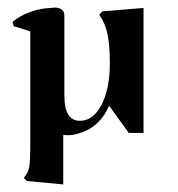

<svg xmlns="http://www.w3.org/2000/svg" viewBox="-20 -351 469 507"><path d="M185 2Q173 6 160 6Q151 6 147 5V136L51 127L43 119L51 107Q56 100 58 83.5Q60 67 60 33V-268L16 -282L13 -293Q30 -308 57.5 -318.5Q85 -329 114 -330L124 -331Q133 -331 139 -328Q150 -323 150 -310V-98Q150 -32 191 -32Q226 -32 248 -74Q270 -116 270 -185Q270 -231 264 -260.5Q258 -290 242 -312L250 -321L359 -330V0H320L268 -72Q256 -43 234.5 -24Q213 -5 185 2Z"/></svg>

Font: Katibeh
Style: Regular
Weight: 400
Designer: Arabic design by Kourosh Beigpour, Latin design by Eduardo Tunni, engineering by Lasse Fister
Version: Version 1.0010g